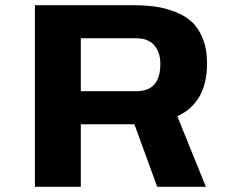

<svg xmlns="http://www.w3.org/2000/svg" viewBox="-20 -720 890 740"><path d="M485 -241H291.5V0H114.5V-700H487Q535.5 -700 574.5 -695Q613.5 -690 652.8 -675.2Q692 -660.5 718.5 -636.5Q745 -612.5 761.5 -571.5Q778 -530.5 778 -476Q778 -324.5 663.5 -272L773.5 0H586L498 -241ZM291.5 -572.5V-368.5H506Q598 -368.5 598 -474Q598 -517.5 575 -545Q552 -572.5 504.5 -572.5Z"/></svg>

Font: League Mono Wide
Style: Bold
Weight: 700
Width: 8
Designer: Tyler Finck
Foundry: The League of Moveable Type / Tyler Finck
Version: Version 2.210